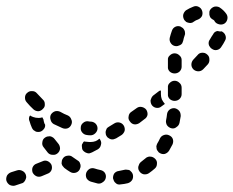

<svg xmlns="http://www.w3.org/2000/svg" viewBox="-43 -587 766 630"><path d="M40 4Q42 0 43 -5Q43 -9 42 -13Q39 -22 31 -26Q22 -31 13 -28Q3 -25 -6 -22Q-15 -19 -20 -11Q-24 -2 -22 6Q-19 15 -11 20Q-2 24 6 22Q17 18 27 15Q32 14 35 11Q38 8 40 4ZM328 -1Q329 3 331 7Q333 11 337 14Q340 17 344 18Q349 19 353 18Q365 17 377 14Q386 11 391 3Q395 -5 393 -14Q392 -18 389 -22Q386 -25 383 -28Q379 -30 374 -30Q370 -31 366 -30Q356 -28 347 -26Q338 -25 332 -18Q327 -10 328 -1ZM240 -20Q237 -11 241 -2Q246 6 255 9Q266 12 277 15Q286 17 294 11Q302 6 304 -3Q306 -12 301 -20Q296 -27 287 -29Q277 -31 268 -34Q259 -37 251 -33Q243 -28 240 -20ZM126 -46Q124 -50 121 -53Q118 -56 114 -58Q110 -60 105 -60Q101 -60 97 -58L77 -50Q68 -47 64 -38Q61 -30 64 -21Q66 -17 69 -14Q72 -11 76 -9Q80 -7 85 -7Q89 -7 94 -9L113 -17Q122 -20 126 -29Q129 -37 126 -46ZM411 -41Q410 -37 411 -32Q412 -28 415 -24Q420 -17 429 -15Q439 -14 446 -19Q456 -26 465 -34Q472 -40 472 -50Q473 -59 466 -66Q463 -69 459 -71Q455 -73 451 -73Q446 -74 442 -72Q438 -71 435 -68Q427 -61 420 -56Q416 -53 414 -49Q412 -45 411 -41ZM164 -68Q161 -64 160 -60Q159 -55 159 -51Q160 -46 162 -43Q165 -39 168 -36Q177 -29 187 -23Q195 -18 204 -20Q213 -22 218 -30Q220 -34 221 -38Q222 -42 221 -47Q220 -51 218 -55Q215 -59 211 -61Q203 -66 195 -72Q188 -78 178 -76Q169 -75 164 -68ZM121 -140Q117 -140 112 -139Q108 -138 104 -135Q97 -130 96 -121Q94 -111 100 -104Q107 -95 114 -86Q120 -79 130 -79Q139 -78 146 -84Q153 -90 154 -99Q154 -109 148 -116Q142 -123 136 -131Q133 -135 129 -137Q126 -139 121 -140ZM471 -98Q472 -94 475 -91Q477 -87 481 -85Q489 -80 498 -82Q507 -85 512 -93Q518 -103 523 -113Q527 -122 524 -131Q521 -139 512 -143Q504 -147 495 -144Q486 -141 482 -133Q478 -124 473 -116Q471 -112 470 -107Q470 -103 471 -98ZM286 -128Q286 -129 285 -130Q284 -131 283 -132Q278 -127 271 -124Q263 -121 254 -121Q247 -121 240 -122Q236 -122 233 -123Q230 -121 229 -118Q227 -115 226 -113Q225 -108 226 -104Q226 -99 228 -95Q231 -91 234 -89Q238 -86 242 -85Q246 -83 251 -84Q255 -85 259 -87L278 -97Q286 -102 288 -111Q291 -120 286 -128ZM366 -158Q367 -163 366 -167Q365 -172 363 -175Q358 -183 349 -185Q340 -187 332 -182L314 -171Q310 -169 307 -165Q305 -161 304 -157Q303 -153 304 -148Q304 -144 307 -140Q309 -136 313 -134Q317 -131 321 -130Q325 -129 330 -130Q334 -131 338 -133L356 -144Q360 -147 362 -150Q365 -154 366 -158ZM277 -166Q277 -175 270 -182Q263 -188 254 -188Q250 -188 246 -189Q237 -190 230 -184Q222 -178 222 -168Q221 -159 227 -152Q233 -145 242 -144Q248 -143 254 -143Q263 -143 270 -150Q277 -157 277 -166ZM75 -155Q71 -157 67 -160Q64 -163 62 -167Q57 -178 54 -189Q52 -193 52 -197Q52 -202 54 -206Q55 -206 55 -207Q55 -208 56 -208Q60 -205 66 -203Q74 -200 84 -200Q90 -200 96 -202Q98 -198 100 -194Q100 -191 101 -188Q102 -182 105 -178Q106 -171 102 -165Q98 -159 92 -156Q88 -154 83 -154Q79 -154 75 -155ZM191 -178Q195 -187 191 -195Q188 -204 180 -208Q167 -213 155 -220Q147 -224 138 -222Q129 -219 124 -211Q120 -203 123 -194Q125 -185 133 -180Q147 -173 161 -167Q170 -163 179 -166Q187 -169 191 -178ZM505 -176Q508 -172 511 -170Q515 -167 520 -166Q529 -164 536 -170Q544 -175 546 -184Q548 -195 550 -206Q550 -211 549 -215Q548 -220 545 -223Q542 -227 538 -229Q535 -231 530 -232Q521 -233 513 -227Q506 -221 505 -212Q504 -202 502 -193Q501 -188 502 -184Q503 -179 505 -176ZM437 -227Q434 -231 430 -233Q427 -235 422 -236Q418 -237 413 -236Q409 -235 405 -232L388 -220Q380 -215 379 -205Q377 -196 383 -189Q388 -181 397 -179Q406 -178 414 -183L431 -196Q439 -201 441 -210Q442 -219 437 -227ZM98 -230Q105 -236 104 -246Q104 -255 97 -261Q87 -271 78 -281Q72 -288 63 -288Q54 -289 47 -283Q43 -280 41 -276Q39 -272 39 -267Q39 -263 40 -259Q42 -254 45 -251Q55 -239 67 -228Q74 -222 83 -222Q92 -223 98 -230ZM498 -246 487 -238Q480 -232 471 -233Q462 -234 456 -241Q453 -245 452 -249Q451 -253 451 -258Q452 -262 454 -266Q456 -270 459 -273L476 -286Q478 -288 480 -289Q483 -290 485 -290V-278Q485 -269 488 -261Q492 -253 498 -246ZM530 -256Q539 -256 546 -262Q553 -269 553 -278V-299Q553 -309 546 -315Q539 -322 530 -322Q521 -322 514 -315Q507 -309 508 -299V-278Q507 -269 514 -262Q521 -256 530 -256ZM530 -346Q539 -346 546 -352Q553 -359 553 -368V-390Q553 -399 546 -405Q539 -412 530 -412Q521 -412 514 -405Q507 -399 508 -390V-368Q507 -359 514 -352Q521 -346 530 -346ZM637 -408Q634 -411 629 -413Q625 -414 621 -414Q616 -414 612 -412Q608 -410 605 -406Q598 -399 591 -391Q585 -384 585 -375Q585 -366 592 -359Q599 -353 608 -353Q617 -353 624 -360Q632 -368 639 -376Q645 -383 644 -393Q644 -402 637 -408ZM686 -483Q686 -484 686 -484Q685 -484 685 -484Q679 -483 672 -485Q671 -485 669 -485Q665 -484 661 -481Q658 -478 656 -474Q651 -467 646 -458Q643 -454 642 -450Q641 -445 642 -441Q643 -436 646 -433Q648 -429 652 -427Q660 -421 669 -423Q678 -425 683 -433Q690 -443 695 -453Q700 -461 697 -470Q694 -479 686 -483ZM531 -436Q536 -435 540 -436Q544 -437 548 -439Q552 -441 555 -445Q557 -449 558 -453Q560 -463 563 -471Q565 -475 564 -480Q564 -484 562 -488Q560 -492 557 -495Q553 -498 549 -500Q540 -503 532 -499Q524 -495 521 -486Q517 -475 514 -463Q512 -454 517 -446Q522 -438 531 -436ZM677 -563Q691 -554 700 -541Q705 -533 703 -524Q701 -515 694 -510Q686 -505 677 -507Q667 -509 662 -516Q660 -521 655 -523Q650 -526 647 -530Q645 -534 644 -539Q644 -541 644 -544Q644 -546 644 -548Q644 -550 645 -551Q645 -553 646 -554Q651 -562 660 -565Q669 -567 677 -563ZM562 -521Q565 -518 568 -515Q572 -513 577 -512Q581 -511 585 -512Q590 -513 593 -516Q600 -521 607 -523Q616 -527 620 -535Q623 -544 620 -552Q617 -561 608 -565Q600 -569 591 -565Q578 -560 567 -553Q560 -547 558 -538Q557 -529 562 -521Z"/></svg>

Font: FRB American Cursive Guidelines Dashed Extrabold
Style: Bold Italic
Weight: 800
Italic angle: -25°
Version: Version 2.0;Modular Font Editor K font №1